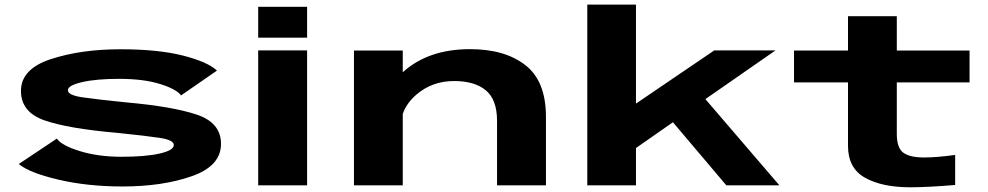

<svg xmlns="http://www.w3.org/2000/svg" viewBox="-20 -805 4292 834"><path d="M512.5 5Q359.5 5 233.2 -24.8Q107 -54.5 61.5 -92.5L227 -203Q247.5 -173 327.2 -148.5Q407 -124 507.5 -124Q611.5 -124 673.2 -138Q735 -152 735 -175Q735 -197 673.5 -206.2Q612 -215.5 488 -228Q275.5 -246.5 173.2 -282.2Q71 -318 71 -410Q71 -506 201.8 -548.5Q332.5 -591 503 -591Q666.5 -591 774 -563.8Q881.5 -536.5 922.5 -498.5L766.5 -390.5Q746.5 -418 675 -440.2Q603.5 -462.5 497 -462.5Q397.5 -462.5 336.2 -448.2Q275 -434 275 -413Q275 -391 341.2 -381.8Q407.5 -372.5 526 -360.5Q729 -342.5 834.5 -307.2Q940 -272 940 -180Q940 -84 812.8 -39.5Q685.5 5 512.5 5Z M1101.5 0V-586H1314V0ZM1101.5 -775.5H1314V-641.5H1101.5Z M1517.5 0V-585.5H1729.5V-491Q1840 -591.5 2021.5 -591.5Q2173 -591.5 2262.2 -522Q2351.5 -452.5 2351.5 -297V0H2139V-280.5Q2139 -372 2090.5 -412.5Q2042 -453 1952.5 -453Q1856.5 -453 1787.5 -393Q1746 -357 1729.5 -310.5V0Z M2531 0V-785H2742.5V-355L3082.5 -586H3348.5L3044 -374.5L3365.5 0H3135L2903 -274L2742.5 -162V0Z M3933 8.5Q3812 8.5 3737.8 -32.8Q3663.5 -74 3663.5 -171.5V-447H3429V-585.5H3663.5V-734.5H3875.5V-585.5H4191.5V-447H3875.5V-223.5Q3875.5 -161.5 3904.8 -141Q3934 -120.5 3996 -121Q4048 -121 4129 -132V-1.5Q4010 8.5 3933 8.5Z"/></svg>

Font: Anybody UltraExpanded Regular
Style: Bold
Weight: 700
Width: 9
Designer: Tyler Finck
Foundry: Etcetera Type Company
Version: Version 1.010; ttfautohint (v1.8.3) -l 8 -r 50 -G 200 -x 14 